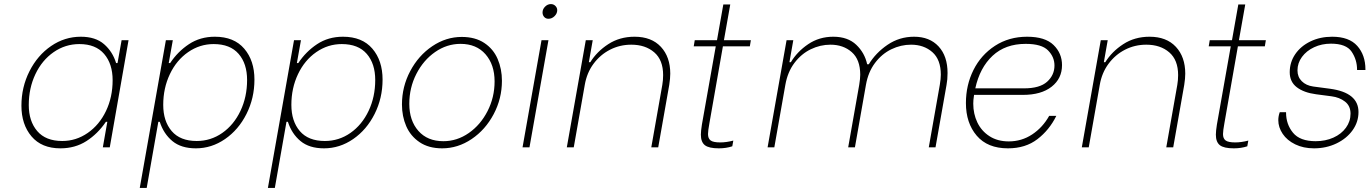

<svg xmlns="http://www.w3.org/2000/svg" viewBox="-20 -722 6712 941"><path d="M85 -204Q85 -295 124.5 -373Q164 -451 230.5 -496.5Q297 -542 376 -542Q448 -542 490 -505.5Q532 -469 549 -413H556L576 -525H610L518 0H484L506 -125H499Q459 -66 403.5 -30.5Q348 5 276 5Q184 5 134.5 -53.5Q85 -112 85 -204ZM532 -329Q532 -409 490.5 -457.5Q449 -506 369 -506Q300 -506 243 -466.5Q186 -427 153.5 -358.5Q121 -290 121 -207Q121 -128 162.5 -79.5Q204 -31 285 -31Q353 -31 410 -70.5Q467 -110 499.5 -178Q532 -246 532 -329Z M763 -125H756L699 199H665L793 -525H827L807 -413H814Q851 -469 906 -505.5Q961 -542 1033 -542Q1127 -542 1177 -483.5Q1227 -425 1227 -332Q1227 -241 1188 -163.5Q1149 -86 1083 -40.5Q1017 5 940 5Q868 5 825 -30.5Q782 -66 763 -125ZM1191 -330Q1191 -410 1149.5 -458Q1108 -506 1027 -506Q959 -506 902 -466.5Q845 -427 812.5 -358.5Q780 -290 780 -208Q780 -128 821.5 -79.5Q863 -31 944 -31Q1013 -31 1069.5 -70.5Q1126 -110 1158.5 -178.5Q1191 -247 1191 -330Z M1391 -125H1384L1327 199H1293L1421 -525H1455L1435 -413H1442Q1479 -469 1534 -505.5Q1589 -542 1661 -542Q1755 -542 1805 -483.5Q1855 -425 1855 -332Q1855 -241 1816 -163.5Q1777 -86 1711 -40.5Q1645 5 1568 5Q1496 5 1453 -30.5Q1410 -66 1391 -125ZM1819 -330Q1819 -410 1777.5 -458Q1736 -506 1655 -506Q1587 -506 1530 -466.5Q1473 -427 1440.5 -358.5Q1408 -290 1408 -208Q1408 -128 1449.5 -79.5Q1491 -31 1572 -31Q1641 -31 1697.5 -70.5Q1754 -110 1786.5 -178.5Q1819 -247 1819 -330Z M1950 -210Q1950 -297 1990.5 -373.5Q2031 -450 2098.5 -495.5Q2166 -541 2243 -541Q2309 -541 2353.5 -511.5Q2398 -482 2419 -433Q2440 -384 2440 -326Q2440 -239 2399.5 -162.5Q2359 -86 2291.5 -40.5Q2224 5 2147 5Q2081 5 2036.5 -25Q1992 -55 1971 -103.5Q1950 -152 1950 -210ZM2404 -323Q2404 -405 2359.5 -456Q2315 -507 2237 -507Q2170 -507 2112.5 -467Q2055 -427 2020.5 -359.5Q1986 -292 1986 -213Q1986 -131 2030.5 -80.5Q2075 -30 2153 -30Q2220 -30 2277.5 -70Q2335 -110 2369.5 -177.5Q2404 -245 2404 -323Z M2634 -525H2668L2575 0H2541ZM2639 -661Q2639 -677 2651.5 -689.5Q2664 -702 2680 -702Q2693 -702 2702 -693Q2711 -684 2711 -672Q2711 -656 2698 -643Q2685 -630 2668 -630Q2655 -630 2647 -639Q2639 -648 2639 -661Z M2851 -525H2885L2866 -417H2873Q2905 -469 2961 -505.5Q3017 -542 3090 -542Q3173 -542 3219 -492.5Q3265 -443 3265 -361Q3265 -338 3260 -306L3206 0H3172L3226 -306Q3230 -329 3230 -354Q3230 -428 3186.5 -465.5Q3143 -503 3074 -503Q3018 -503 2970 -478.5Q2922 -454 2889 -409.5Q2856 -365 2846 -306L2792 0H2758Z M3457 -119Q3450 -81 3450 -65Q3450 -43 3463 -33.5Q3476 -24 3510 -24Q3540 -24 3574 -33L3569 -5Q3539 5 3503 5Q3454 5 3434.5 -10.5Q3415 -26 3415 -62Q3415 -79 3420 -111L3488 -495H3380L3385 -525H3494L3525 -700H3559L3528 -525H3660L3655 -495H3523Z M3835 -525H3868L3849 -417H3856Q3887 -469 3941 -505.5Q3995 -542 4064 -542Q4135 -542 4176.5 -502.5Q4218 -463 4230 -407H4238Q4272 -463 4330 -502.5Q4388 -542 4460 -542Q4536 -542 4580 -494.5Q4624 -447 4624 -364Q4624 -332 4619 -306L4565 0H4532L4586 -306Q4591 -336 4591 -356Q4591 -430 4549.5 -466.5Q4508 -503 4445 -503Q4395 -503 4348.5 -480.5Q4302 -458 4268.5 -413.5Q4235 -369 4224 -306L4170 0H4137L4191 -306Q4196 -336 4196 -356Q4196 -430 4154.5 -466.5Q4113 -503 4050 -503Q4000 -503 3953.5 -480.5Q3907 -458 3873.5 -413.5Q3840 -369 3829 -306L3775 0H3742Z M4714 -217Q4714 -305 4751 -379Q4788 -453 4856.5 -497.5Q4925 -542 5014 -542Q5102 -542 5143.5 -501.5Q5185 -461 5185 -403Q5185 -337 5134 -297Q5083 -257 4994 -257H4754L4753 -250Q4750 -232 4750 -214Q4750 -164 4770 -122Q4790 -80 4829.5 -54.5Q4869 -29 4924 -29Q4987 -29 5038.5 -63Q5090 -97 5122 -154H5157Q5123 -85 5064.5 -40Q5006 5 4920 5Q4820 5 4767 -57Q4714 -119 4714 -217ZM4999 -289Q5076 -289 5112 -321.5Q5148 -354 5148 -401Q5148 -443 5116.5 -475Q5085 -507 5007 -507Q4907 -507 4844.5 -448.5Q4782 -390 4760 -289Z M5375 -525H5409L5390 -417H5397Q5429 -469 5485 -505.5Q5541 -542 5614 -542Q5697 -542 5743 -492.5Q5789 -443 5789 -361Q5789 -338 5784 -306L5730 0H5696L5750 -306Q5754 -329 5754 -354Q5754 -428 5710.5 -465.5Q5667 -503 5598 -503Q5542 -503 5494 -478.5Q5446 -454 5413 -409.5Q5380 -365 5370 -306L5316 0H5282Z M5981 -119Q5974 -81 5974 -65Q5974 -43 5987 -33.5Q6000 -24 6034 -24Q6064 -24 6098 -33L6093 -5Q6063 5 6027 5Q5978 5 5958.5 -10.5Q5939 -26 5939 -62Q5939 -79 5944 -111L6012 -495H5904L5909 -525H6018L6049 -700H6083L6052 -525H6184L6179 -495H6047Z M6245 -133Q6245 -151 6251 -169L6252 -172H6283V-170Q6283 -113 6317 -71.5Q6351 -30 6428 -30Q6476 -30 6515 -47.5Q6554 -65 6576.5 -96Q6599 -127 6599 -165Q6599 -203 6572 -224Q6545 -245 6506 -250L6430 -260Q6370 -268 6335.5 -294.5Q6301 -321 6301 -368Q6301 -417 6328 -456.5Q6355 -496 6402.5 -519Q6450 -542 6509 -542Q6592 -542 6632 -497Q6672 -452 6672 -382V-379H6631V-381Q6631 -429 6604.5 -468.5Q6578 -508 6503 -508Q6458 -508 6420.5 -490.5Q6383 -473 6361 -443Q6339 -413 6339 -377Q6339 -345 6360 -324Q6381 -303 6416 -298L6499 -287Q6638 -268 6638 -173Q6638 -124 6609 -83.5Q6580 -43 6530 -19Q6480 5 6420 5Q6368 5 6328 -14.5Q6288 -34 6266.5 -66Q6245 -98 6245 -133Z"/></svg>

Font: Be Vietnam Thin
Style: Italic
Weight: 250
Italic angle: -9°
Designer: Gabriel Lam
Foundry: TypeRant
Version: Version 3.000